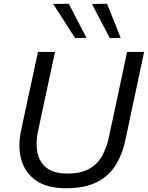

<svg xmlns="http://www.w3.org/2000/svg" viewBox="-20 -989 786 1020"><path d="M331.5 11Q229 11 170.2 -30.8Q111.5 -72.5 93 -142Q83 -178 83 -217Q83 -253.5 91.5 -292.5Q97.5 -322.5 108 -371Q118.5 -419 130 -473.5Q144.5 -541 157 -597.5Q169 -654 181.5 -713H272Q259.5 -654 247.5 -597.5Q235 -541 220.5 -473L182 -292Q174.5 -256.5 174.5 -224.5Q174.5 -200 179 -178Q189.5 -127 228 -97Q266.5 -67 337.5 -67Q408 -67 452.2 -91.2Q496.5 -115.5 521 -158.5Q545.5 -201.5 558 -258L604 -473Q618 -540.5 630.5 -597.5Q642.5 -654 655 -713H745.5Q733 -654 721 -597.5Q709 -541 694.5 -473Q684.5 -427.5 675 -382.5Q665.5 -337.5 658 -300.5Q650 -263.5 645 -241Q630 -169.5 595 -112.5Q560 -55.5 496.2 -22.2Q432.5 11 331.5 11ZM379 -786.5Q350.5 -831 321.5 -876.5Q292.5 -921.5 262.5 -968L345.5 -969Q368.5 -924 392.2 -878.5Q416 -833 439.5 -788ZM563.5 -786.5Q540 -831.5 516 -877Q492 -922.5 468.5 -968L548.5 -969Q566.5 -924 585 -878.5Q603 -833 621 -788Z"/></svg>

Font: Heraclito
Style: Italic
Weight: 400
Italic angle: -12°
Designer: Kostas Bartsokas (font) & Cristiano Sobral (main changes)
Foundry: Kostas Bartsokas (font) & Cristiano Sobral (main changes)
Version: Version 1.00;July 8, 2020;FontCreator 13.0.0.2655 64-bit